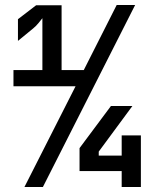

<svg xmlns="http://www.w3.org/2000/svg" viewBox="-20 -750 640 770"><path d="M78 0 283 -404H34V-469H150V-677Q144 -669 134 -657Q124 -645 113 -636L52 -586V-673L125 -729H227V-469H316L448 -730H522L152 0ZM468 0V-64H299V-156L425 -325H511L376 -142V-126H468V-207H545V0Z"/></svg>

Font: NKDuy Mono
Style: Bold
Weight: 700
Monospace: yes
Designer: NKDuy
Foundry: NKDuy
Version: Version 2.251; ttfautohint (v1.8.4.7-5d5b)